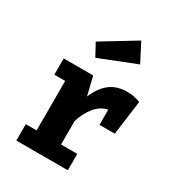

<svg xmlns="http://www.w3.org/2000/svg" viewBox="-200 -980 1015 1103"><g transform="rotate(30 307.5 -428.0)"><path d="M76.9 0V-108.7H148.7V-436.9H76.9V-544.6H272.3L302.1 -422.1Q331.3 -492.3 376.7 -526.7Q422.1 -561 487.7 -561Q515.4 -561 536.9 -556.7Q558.5 -552.3 577.4 -544.6L547.2 -316.9H445.6V-417.4Q399.5 -409.2 364.6 -367.4Q329.7 -325.6 310.8 -264.6V-108.7H418.5V0ZM411.3 -856.4 474.4 -734.4 232.3 -638.5 187.7 -720.5Z"/></g></svg>

Font: FiraCode Nerd Font
Style: Bold
Weight: 700
Designer: Carrois Corporate, Edenspiekermann AG, Nikita Prokopov
Foundry: Carrois Corporate, Edenspiekermann AG, Nikita Prokopov
Version: Version 6.002;Nerd Fonts 2.1.0